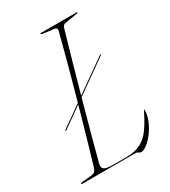

<svg xmlns="http://www.w3.org/2000/svg" viewBox="-176 -789 788 888"><g transform="rotate(-30 218.0 -345.5)"><path d="M59 -251Q57.5 -253.5 59.5 -254.5L172.5 -334.5Q197.5 -423 220.8 -509.5Q244 -596 262.5 -668Q264 -676.5 260.2 -680.5Q256.5 -684.5 251 -685L189 -693Q182.5 -694 182.5 -697Q182.5 -700 186.5 -700H376.5Q379.5 -700 379.5 -698Q379.5 -695 373 -694L308 -683Q294.5 -681.5 290 -664Q270.5 -597 247.8 -517.2Q225 -437.5 202.5 -355.5L372 -475.5Q375 -477.5 376 -475.5Q377.5 -473.5 375 -472L200.5 -348.5Q177 -264 155 -183.8Q133 -103.5 116.5 -39Q112.5 -21.5 123.5 -13.2Q134.5 -5 169.5 -5H242Q288 -5 318.5 -21Q349 -37 371.8 -68.5Q394.5 -100 417 -146Q421 -154 422.5 -154Q425 -154 424 -149Q423 -121.5 411 -93.5Q399 -65.5 381.2 -42.2Q363.5 -19 345.5 -5Q327.5 9 314.5 9Q305 9 300.2 4.5Q295.5 0 285 0H4Q-1 0 -1 -3Q-1 -7 5 -7L62.5 -13Q79.5 -14.5 86.5 -36Q105.5 -99.5 127 -174.2Q148.5 -249 170.5 -327.5L62 -250.5Q60 -248.5 59 -251Z"/></g></svg>

Font: Fraunces 144pt S000 Thin
Style: Italic
Weight: 100
Italic angle: -16°
Version: Version 1.000; ttfautohint (v1.8.3)